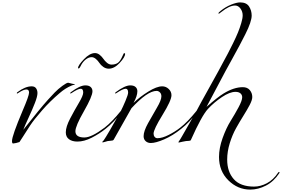

<svg xmlns="http://www.w3.org/2000/svg" viewBox="-20 -1171 2348 1599"><path d="M476 -395Q397 -328 330.5 -252Q264 -176 230 -124.5Q196 -73 171 -32.5Q146 8 142 12Q141 13 114 20Q90 24 89 24Q80 24 80 3Q80 -40 168 -248Q222 -373 222 -400Q222 -426 200 -426Q176 -426 134 -398Q125 -392 124 -392Q120 -392 120 -396Q120 -400 126 -404Q190 -452 244 -452Q269 -452 280.5 -435.5Q292 -419 292 -396Q292 -368 271 -314Q250 -260 218 -191Q186 -122 174 -90Q313 -267 380 -341Q406 -369 435 -400Q464 -430 499.5 -456Q535 -482 548 -482L580 -474Q584 -473 590.5 -472Q597 -471 600.5 -470Q604 -469 604 -467Q604 -466 600 -465.5Q596 -465 588.5 -463Q581 -461 575 -458Q523 -436 476 -395Z M771 -729Q792 -729 810.5 -714Q829 -699 841 -681Q853 -663 871 -648Q889 -633 909 -633Q941 -633 961.5 -647.5Q982 -662 1000 -704Q1002 -707 1005 -714.5Q1008 -722 1010 -725Q1012 -728 1015 -728Q1022 -728 1022 -723Q1022 -696 977 -647.5Q932 -599 886 -599Q861 -599 840 -614Q819 -629 807.5 -647Q796 -665 778.5 -680Q761 -695 743 -695Q718 -695 692.5 -674.5Q667 -654 650 -618Q642 -601 634 -601Q630 -601 630 -605Q630 -627 679 -678Q728 -729 771 -729ZM750 -411Q750 -369 679 -245Q608 -121 608 -78Q608 -26 683 -26Q742 -26 851 -108Q913 -156 987 -248Q991 -254 995 -254Q999 -254 999 -250Q999 -248 997 -244Q929 -152 859 -98Q808 -57 744.5 -24.5Q681 8 625 8Q581 8 554.5 -11.5Q528 -31 528 -69Q528 -115 564.5 -184.5Q601 -254 637 -314.5Q673 -375 673 -400Q673 -432 653 -432Q630 -432 579 -398Q570 -392 569 -392Q565 -392 565 -396Q565 -400 571 -404Q646 -460 691 -460Q720 -460 735 -446.5Q750 -433 750 -411Z M1124 -411Q1124 -372 1092 -314Q1144 -364 1214.5 -408Q1285 -452 1331 -452Q1362 -452 1385 -430Q1408 -408 1408 -378Q1408 -335 1333.5 -214Q1259 -93 1259 -58Q1259 -42 1268 -31Q1277 -20 1291 -20Q1331 -20 1385 -47.5Q1439 -75 1481 -108Q1543 -156 1617 -248Q1621 -254 1625 -254Q1629 -254 1629 -250Q1629 -248 1627 -244Q1559 -152 1489 -98Q1418 -41 1347.5 -10.5Q1277 20 1236 20Q1210 20 1193 4.5Q1176 -11 1176 -37Q1176 -78 1213 -145Q1250 -212 1287 -274.5Q1324 -337 1324 -369Q1324 -390 1311.5 -402Q1299 -414 1284 -414Q1208 -414 1075 -270L927 -8Q924 -3 917.5 -1Q911 1 898 1.5Q885 2 876 4Q864 7 852 11Q840 15 836 15Q832 15 832 11Q832 10 833.5 8.5Q835 7 838 4Q841 1 844 -3Q857 -21 895 -86Q958 -195 987 -248Q1003 -279 1025 -331Q1047 -383 1047 -400Q1047 -432 1027 -432Q1004 -432 953 -398Q944 -392 943 -392Q939 -392 939 -396Q939 -400 945 -404Q1020 -460 1065 -460Q1094 -460 1109 -446.5Q1124 -433 1124 -411Z M2296 267Q2300 261 2304 261Q2308 261 2308 265Q2308 267 2306 271Q2260 341 2195 374.5Q2130 408 2064 408Q1960 408 1882 331Q1804 254 1804 136Q1804 62 1834 -21.5Q1864 -105 1900.5 -163.5Q1937 -222 1967 -278Q1997 -334 1997 -361Q1997 -381 1982.5 -393.5Q1968 -406 1941 -406Q1893 -406 1827.5 -362Q1762 -318 1712 -264Q1660 -208 1570 -6Q1567 2 1554 2Q1531 2 1501 9Q1471 16 1470 16Q1466 16 1466 12Q1466 11 1470 5.5Q1474 0 1482 -12.5Q1490 -25 1497 -38Q1592 -204 1617 -248Q1647 -306 1706 -411Q1765 -516 1799 -579Q1804 -589 1832.5 -641.5Q1861 -694 1877.5 -725Q1894 -756 1920.5 -810Q1947 -864 1962 -901Q1977 -938 1989 -978Q2001 -1018 2001 -1043Q2001 -1075 1982.5 -1100Q1964 -1125 1938 -1125Q1890 -1125 1823 -1071Q1806 -1057 1804 -1057Q1799 -1057 1799 -1062Q1799 -1065 1818 -1081Q1859 -1114 1905 -1132.5Q1951 -1151 1980 -1151Q2032 -1151 2054 -1117.5Q2076 -1084 2076 -1041Q2076 -1017 2063 -978Q2050 -939 2023 -885.5Q1996 -832 1973 -789Q1950 -746 1912.5 -678Q1875 -610 1858 -579Q1823 -514 1773 -418.5Q1723 -323 1700 -281Q1792 -362 1843 -393Q1928 -445 2002 -445Q2040 -445 2060.5 -420.5Q2081 -396 2081 -363Q2081 -338 2059.5 -297Q2038 -256 2007.5 -207.5Q1977 -159 1946 -103.5Q1915 -48 1893.5 21.5Q1872 91 1872 158Q1872 259 1927 321Q1982 383 2096 383Q2149 383 2202.5 355Q2256 327 2296 267Z"/></svg>

Font: Miama Nueva
Style: Medium
Weight: 400
Italic angle: -28°
Version: Version 1.0